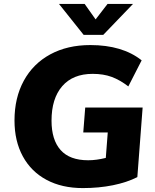

<svg xmlns="http://www.w3.org/2000/svg" viewBox="-20 -951 791 980"><path d="M708 -402 681 -47Q628 -20 556.5 -5.5Q485 9 403 9Q296 9 217.5 -33Q139 -75 96.5 -153Q54 -231 54 -336Q54 -452 101.5 -539Q149 -626 236.5 -673.5Q324 -721 441 -721Q605 -721 703 -643L635 -510Q592 -543 550 -558.5Q508 -574 453 -574Q352 -574 297.5 -511Q243 -448 243 -335Q243 -237 289.5 -185Q336 -133 430 -133Q472 -133 520 -145L530 -275H405L415 -402ZM659 -931 507 -773H407L281 -931H412L468 -852L529 -931Z"/></svg>

Font: Muli Black
Style: Italic
Weight: 900
Italic angle: -4.541°
Designer: Vernon Adams
Foundry: Vernon Adams
Version: Version 2.001